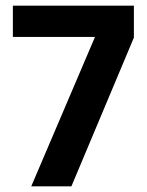

<svg xmlns="http://www.w3.org/2000/svg" viewBox="-20 -659 521 679"><path d="M232.5 0H90.5L316 -528.5H25.5V-639H453.5V-526Z"/></svg>

Font: Anek Devanagari SemiBold
Style: Regular
Weight: 600
Designer: Kailash Malviya (Devanagari) & Yesha Goshar (Latin)
Foundry: Ek Type
Version: Version 1.003